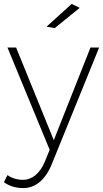

<svg xmlns="http://www.w3.org/2000/svg" viewBox="-31 -763 525 978"><path d="M334 -743 206 -627 248 -620 375 -723ZM232 75 474 -521H430L243 -49L51 -521H7L222 0L198 59C173 120 133 153 86 153C57 153 30 145 7 129L-11 165C16 185 50 195 88 195C149 195 200 153 232 75Z"/></svg>

Font: Montserrat arm ExtraLight
Style: Regular
Weight: 275
Designer: Julieta Ulanovsky
Foundry: Julieta Ulanovsky
Version: Version 6.000;PS 006.000;hotconv 1.0.88;makeotf.lib2.5.64775